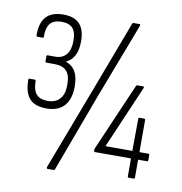

<svg xmlns="http://www.w3.org/2000/svg" viewBox="-79 -753 805 851"><g transform="rotate(10 323.0 -327.5)"><path d="M139 -239Q104 -239 81.5 -251Q59 -263 48.5 -288.5Q38 -314 38 -351Q38 -356 43 -356H65Q71 -356 71 -351Q71 -311 87 -292Q103 -273 139 -273Q174 -273 193 -294.5Q212 -316 212 -352V-363Q212 -402 194.5 -420.5Q177 -439 140 -439H104Q99 -439 99 -445V-467Q99 -472 104 -472H139Q170 -472 187.5 -493Q205 -514 205 -551V-561Q205 -594 189.5 -611.5Q174 -629 140 -629Q103 -629 87.5 -609Q72 -589 73 -551Q73 -545 68 -545H46Q40 -545 40 -551Q39 -606 64 -634Q89 -662 142 -662Q192 -662 215.5 -636Q239 -610 239 -559Q239 -518 225.5 -493.5Q212 -469 189 -459V-458Q218 -448 232 -423Q246 -398 246 -357Q246 -300 219 -269.5Q192 -239 139 -239ZM191 24Q189 24 187.5 21.5Q186 19 187 16L322 -340L448 -674Q449 -679 454 -679H480Q483 -679 484 -677.5Q485 -676 484 -672L353 -329L224 19Q223 24 216 24ZM552 0Q547 0 547 -6V-86H386Q380 -86 380 -92V-96Q380 -99 381 -101Q382 -103 383 -106L512 -404Q514 -410 519 -410H543Q546 -410 547.5 -408.5Q549 -407 548 -403L426 -120H547L548 -264Q548 -270 552 -270H573Q579 -270 579 -264V-120H620Q624 -120 624 -115V-92Q624 -86 620 -86H579V-6Q579 0 574 0Z"/></g></svg>

Font: Sofia Sans Condensed ExtraLight
Style: Regular
Weight: 250
Version: Version 4.100